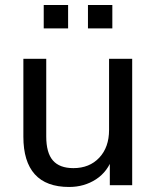

<svg xmlns="http://www.w3.org/2000/svg" viewBox="-20 -737 621 764"><path d="M255 7Q164 7 118.5 -43.5Q73 -94 73 -193V-503H164V-194Q164 -129 190.5 -98.5Q217 -68 272 -68Q336 -68 375 -109.5Q414 -151 414 -220V-503H506V0H417V-108L429 -113Q409 -54 362 -23.5Q315 7 255 7ZM330 -717H427V-624H330ZM154 -717H251V-624H154Z"/></svg>

Font: Muli Medium
Style: Regular
Weight: 500
Designer: Vernon Adams
Foundry: Vernon Adams
Version: Version 2.100; ttfautohint (v1.8.1.43-b0c9)